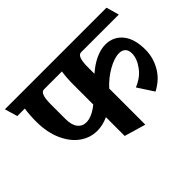

<svg xmlns="http://www.w3.org/2000/svg" viewBox="-148 -816 1105 1105"><g transform="rotate(-45 404.5 -263.0)"><path d="M795 -251Q795 -187 762.5 -130Q730 -73 665 -39L602 -136Q660 -159 692.5 -204Q725 -249 725 -290Q725 -317 711 -330.5Q697 -344 673 -344Q634 -344 582.5 -315Q531 -286 489 -240V54L359 16V-137Q314 -116 269 -116Q211 -116 163 -150.5Q115 -185 86 -250.5Q57 -316 57 -404Q57 -455 64 -502H3L-20 -580H807L829 -502H522Q489 -502 489 -415V-360Q531 -397 573 -416Q615 -435 652 -435Q716 -435 755.5 -387.5Q795 -340 795 -251ZM359 -240V-404Q359 -455 366 -502H220Q187 -502 187 -415V-295Q187 -245 206.5 -220Q226 -195 259 -195Q282 -195 308 -207Q334 -219 359 -240Z"/></g></svg>

Font: Sumana
Style: Bold
Weight: 700
Designer: Cyreal, Alexei Vanyashin (Devanagari), Olga Karpushina (Latin)
Foundry: Cyreal
Version: Version 1.015;PS 001.015;hotconv 1.0.70;makeotf.lib2.5.58329